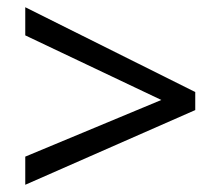

<svg xmlns="http://www.w3.org/2000/svg" viewBox="-20 -628 612 532"><path d="M50 -194V-116L521 -323V-373L50 -608V-530L427 -351Z"/></svg>

Font: Noto Sans Miao
Style: Regular
Weight: 400
Designer: Monotype Design Team
Foundry: Monotype Imaging Inc.
Version: Version 2.003